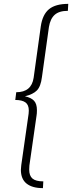

<svg xmlns="http://www.w3.org/2000/svg" viewBox="-20 -846 373 993"><path d="M331 -790Q286 -790 263 -769.5Q240 -749 233 -706L197 -448Q191 -399 171 -378.5Q151 -358 109 -348Q141 -341 156 -325Q171 -309 171 -276Q171 -258 169 -248L132 10Q131 18 131 31Q131 63 148 77.5Q165 92 204 92L202 127Q147 127 117.5 103.5Q88 80 88 32Q88 26 90 8L128 -258Q129 -264 129 -274Q129 -304 111.5 -316.5Q94 -329 59 -329L64 -369Q143 -369 154 -444L191 -710Q200 -771 233.5 -798.5Q267 -826 333 -826Z"/></svg>

Font: Fira Sans ExtraLight
Style: Italic
Weight: 275
Italic angle: -8°
Designer: Carrois Corporate & Edenspiekermann AG
Foundry: Carrois Corporate GbR & Edenspiekermann AG
Version: Version 4.203